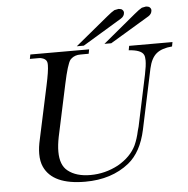

<svg xmlns="http://www.w3.org/2000/svg" viewBox="-56 -862 910 927"><g transform="rotate(-5 399.0 -398.5)"><path d="M336 -645 495 -776Q519 -796 532 -803Q550 -807 552 -807Q558 -807 567 -804Q577 -797 577 -788Q577 -787 577 -786Q576 -769 559 -759L370 -645ZM470 -645 628 -776Q652 -796 665 -803Q683 -807 685 -807Q691 -807 700 -804Q710 -797 710 -788Q710 -787 710 -786Q709 -769 693 -759L503 -645ZM798 -625 794 -604Q744 -600 718 -578.5Q692 -557 681 -508L619 -216Q596 -109 533 -58Q448 10 320 10Q163 10 122 -80Q110 -106 110 -143Q110 -174 119 -213L174 -469Q189 -538 189 -567Q189 -578 187 -583Q182 -598 159 -603Q156 -604 146 -604H105L109 -625H394L390 -604H378Q343 -604 337 -603Q314 -599 300 -583Q285 -563 265 -469L211 -217Q203 -177 203 -146Q203 -80 239 -52Q279 -20 348 -20Q419 -20 483 -54Q546 -90 572 -144Q586 -175 594 -213Q595 -214 599.5 -232.5Q604 -251 607 -268L652 -480Q661 -523 661 -548Q661 -567 656 -576Q644 -600 584 -604L588 -625Z"/></g></svg>

Font: New Athena Unicode
Style: Italic
Weight: 400
Designer: J. Rusten 1997; rev. by R. Hancock 2001, 2002, rev. by D. Mastronarde 2002-2019
Foundry: Society for Classical Studies (formerly American Philological Association)
Version: Version 5.008